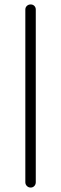

<svg xmlns="http://www.w3.org/2000/svg" viewBox="-20 -790 276 864"><path d="M118 54Q108 54 101 47Q94 40 94 30V-747Q94 -757 101 -763.5Q108 -770 118 -770Q128 -770 134.5 -763.5Q141 -757 141 -747V30Q141 40 134.5 47Q128 54 118 54Z"/></svg>

Font: Zen Kurenaido
Style: Regular
Weight: 400
Designer: Yoshimichi Ohira
Foundry: Positype
Version: Version 1.001